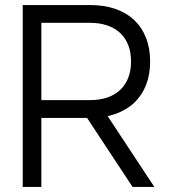

<svg xmlns="http://www.w3.org/2000/svg" viewBox="-20 -740 671 760"><path d="M143.7 -649.7H336.3Q374.7 -649.7 404.8 -639.2Q434.8 -628.8 455.8 -609.2Q476.7 -589.5 487.7 -561.1Q498.7 -532.7 498.7 -496.7Q498.7 -460.7 487.7 -432.2Q476.7 -403.8 455.8 -384.2Q434.8 -364.5 404.8 -354.1Q374.7 -343.7 336.3 -343.7H143.7ZM504.8 0H591L380 -320L306.7 -300.3ZM143.7 0V-273.3H336.7Q392.7 -273.3 436.9 -289Q481.2 -304.7 511.8 -333.8Q542.3 -362.8 558.3 -404.1Q574.3 -445.3 574.3 -496.7Q574.3 -548.2 558.3 -589.5Q542.3 -630.8 511.9 -659.9Q481.5 -689 437.2 -704.5Q393 -720 336.7 -720H70V0Z"/></svg>

Font: Vela Sans GX ExtLt
Style: Regular
Weight: 200
Designer: Principal design: Mikhail Sharanda - project Manrope.
Design modification: Ravid Balaliev
Foundry: Mikhail Sharanda
Version: Version 1.001